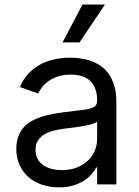

<svg xmlns="http://www.w3.org/2000/svg" viewBox="-20 -804 604 837"><path d="M237.2 12.8Q198.5 12.8 164.4 1.6Q130.3 -9.6 105.3 -31.1Q80.3 -52.6 65.7 -83.8Q51.1 -115.1 51.1 -154.8Q51.1 -186.1 59.8 -209.2Q68.5 -232.2 83.6 -249.1Q98.7 -266 119.1 -277.2Q139.6 -288.4 163 -295.6Q186.4 -302.9 212 -307.5Q237.6 -312.1 262.8 -315.3Q300.1 -320.3 326.7 -323Q353.3 -325.6 370.4 -329.9Q387.4 -334.2 395.4 -342Q403.4 -349.8 403.4 -365.1V-367.9Q403.4 -420.5 374.8 -449.6Q346.2 -478.7 288.4 -478.7Q258.5 -478.7 235.1 -471.4Q211.6 -464.1 194.2 -452.4Q176.8 -440.7 165.1 -426Q153.4 -411.2 146.3 -396.3L66.8 -424.7Q82.7 -462 107.4 -486.7Q132.1 -511.4 161.4 -525.9Q190.7 -540.5 222.7 -546.5Q254.6 -552.6 285.5 -552.6Q302.9 -552.6 324.6 -550.2Q346.2 -547.9 368.6 -541Q391 -534.1 412.5 -521Q433.9 -507.8 450.5 -486.3Q467 -464.8 477.1 -433.8Q487.2 -402.7 487.2 -359.4V0H403.4V-73.9H399.1Q392.8 -60.7 380 -45.5Q367.2 -30.2 347.5 -17.2Q327.8 -4.3 300.4 4.3Q273.1 12.8 237.2 12.8ZM250 -62.5Q287.3 -62.5 315.9 -74Q344.5 -85.6 364 -104.4Q383.5 -123.2 393.5 -147.5Q403.4 -171.9 403.4 -197.4V-274.1Q399.9 -269.9 390.3 -266.2Q380.7 -262.4 367.5 -259.4Q354.4 -256.4 339 -253.7Q323.5 -251.1 308.6 -249.1Q293.7 -247.2 280.5 -245.6Q267.4 -244 258.5 -242.9Q234 -239.7 211.6 -233.8Q189.3 -228 172.2 -217.5Q155.2 -207 145.1 -190.9Q134.9 -174.7 134.9 -150.6Q134.9 -128.9 143.5 -112.4Q152 -95.9 167.4 -84.7Q182.9 -73.5 204 -68Q225.1 -62.5 250 -62.5ZM339.5 -784.1H437.5L326.7 -619.3H252.8Z"/></svg>

Font: Fast_Sans-Dotted
Style: Regular
Weight: 400
Version: Version 3.018